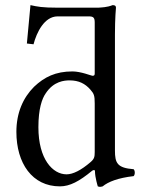

<svg xmlns="http://www.w3.org/2000/svg" viewBox="-20 -718 551 750"><path d="M350 -124C350 -105 348.1 -97.2 334 -85C297 -53 265 -37 240 -37C186 -37 130 -96 130 -221C130 -293 144 -333 159 -354C190 -401 232 -404 252 -404C288 -404 313 -391 333 -368C347 -352 350 -345 350 -314ZM420 -698C398 -689 375 -689 364 -688H205C145 -688 126 -692 99 -698L85 -548L111 -545C123 -591 153 -654 205 -654H327C345 -654 350 -649 350 -630V-431C350 -424 348 -422 341 -422C337 -422 296 -439 263 -439C197 -439 153 -417 113 -379C70 -336 44 -277 44 -203C44 -80 106 10 214 10C253 10 290 -10 339 -50.3C343.8 -54.2 351 -56 351 -49C351 -25 362 10 362 10C370 13 373 12 381 10C403 -8 441 -23 502 -30C508 -36 508 -51 502 -57C438 -62 429 -81 429 -130V-583C429 -648 433 -688 433 -688C433 -695 429 -698 420 -698Z"/></svg>

Font: Libertinus Math
Style: Regular
Weight: 400
Designer: Philipp H. Poll
Foundry: Khaled Hosny
Version: Version 6.2